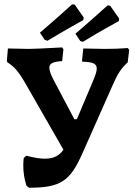

<svg xmlns="http://www.w3.org/2000/svg" viewBox="-20 -871 631 899"><path d="M202 -680C286 -731 370 -777 370 -777L372 -789L330 -849L318 -851C318 -851 241 -781 167 -718L189 -685ZM356 -679 368 -675C452 -727 536 -772 536 -772L538 -784L496 -844L484 -846C484 -846 407 -776 333 -713ZM578 -646C540 -643 506 -642 471 -642L370 -644L364 -587L366 -582C413 -581 433 -574 433 -550C433 -538 428 -522 419 -500L340 -313H328L235 -489C219 -519 211 -539 211 -554C211 -575 230 -582 271 -585L277 -640L271 -649C181 -644 137 -642 114 -642C93 -642 58 -643 17 -644L12 -584L15 -579C48 -558 67 -536 101 -477L277 -170C258 -142 231 -128 190 -128C166 -128 138 -133 103 -142L91 -131C90 -119 89 -108 89 -96C89 -64 94 -32 104 -1L116 8C264 8 308 -23 365 -151L507 -471C532 -529 548 -551 578 -579L585 -638Z"/></svg>

Font: Alegreya SC
Style: Bold
Weight: 700
Designer: Juan Pablo del Peral
Foundry: Huerta Tipografica
Version: Version 2.007;PS 002.007;hotconv 1.0.88;makeotf.lib2.5.64775